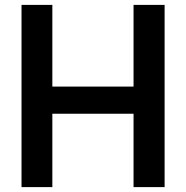

<svg xmlns="http://www.w3.org/2000/svg" viewBox="-20 -765 760 785"><path d="M68 0V-745H194V-411H526V-745H653V0H526V-300H194V0Z"/></svg>

Font: Plus Jakarta Display Medium
Style: Regular
Weight: 500
Designer: Gumpita Rahayu
Foundry: Tokotype Studio
Version: Version 1.000